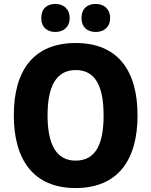

<svg xmlns="http://www.w3.org/2000/svg" viewBox="-20 -943 767 973"><path d="M189 -851C189 -805 219 -781 260 -781C301 -781 333 -805 333 -851C333 -899 301 -923 260 -923C219 -923 189 -900 189 -851ZM393 -851C393 -805 423 -781 465 -781C506 -781 538 -805 538 -851C538 -899 506 -923 465 -923C423 -923 393 -900 393 -851ZM677 -358C677 -584 578 -725 364 -725C151 -725 50 -587 50 -359C50 -133 150 10 363 10C578 10 677 -133 677 -358ZM221 -358C221 -504 264 -588 364 -588C464 -588 505 -505 505 -358C505 -211 464 -129 363 -129C265 -129 221 -212 221 -358Z"/></svg>

Font: Noto Sans Myanmar SemiCondensed ExtraBold
Style: Regular
Weight: 800
Width: 4
Designer: Monotype Design Team
Foundry: Monotype Imaging Inc.
Version: Version 2.107